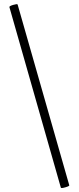

<svg xmlns="http://www.w3.org/2000/svg" viewBox="-20 -752 384 937"><path d="M66 -730 318 152Q320 156 299.5 162Q279 168 277 164L26 -717Q24 -722 44 -728Q64 -734 66 -730Z"/></svg>

Font: Cormorant Infant Medium
Style: Regular
Weight: 500
Designer: Christian Thalmann (Catharsis Fonts)
Foundry: Catharsis Fonts
Version: Version 4.000